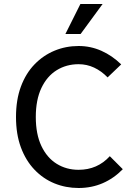

<svg xmlns="http://www.w3.org/2000/svg" viewBox="-20 -930 684 960"><path d="M60 -345Q60 -431 84.5 -497Q109 -563 152.5 -608Q196 -653 252.5 -676.5Q309 -700 373 -700Q433 -700 487 -676Q541 -652 586 -608L518 -543Q487 -575 450.5 -592Q414 -609 373 -609Q312 -609 263.5 -579Q215 -549 187 -490Q159 -431 159 -345Q159 -259 187 -200Q215 -141 263.5 -111Q312 -81 373 -81Q420 -81 459 -98Q498 -115 529 -149L594 -84Q549 -38 493.5 -14Q438 10 373 10Q309 10 252.5 -13Q196 -36 152.5 -81.5Q109 -127 84.5 -193Q60 -259 60 -345ZM307 -760 382 -910H493L383 -760Z"/></svg>

Font: Radio Canada
Style: Regular
Weight: 400
Designer: Charles Daoud, Etienne Aubert Bonn, Alexandre Saumier Demers, Jacques Le Bailly
Foundry: Radio-Canada
Version: Version 2.104;gftools[0.9.28.dev5+ged2979d]